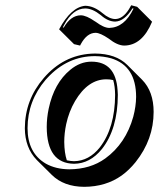

<svg xmlns="http://www.w3.org/2000/svg" viewBox="-20 -642 602 728"><path d="M416.5 -569.8Q445.3 -569.8 468.8 -606.9Q473.1 -614.3 477.5 -622.1L500 -616.2L556.6 -559.6Q519.5 -469.7 450.7 -469.2Q424.8 -469.7 392.1 -495.6Q360.4 -517.1 342.8 -517.6Q309.6 -517.6 286.1 -474.1Q284.7 -471.2 283.7 -469.2L260.7 -474.6L204.1 -530.8Q249.5 -615.2 303.2 -620.1Q335.9 -619.6 369.1 -591.8Q394.5 -570.3 416.5 -569.8ZM146 -346.2Q220.2 -432.1 325.7 -438.5Q333.5 -439 340.3 -439Q419.4 -438.5 462.4 -396L519 -339.4Q562.5 -294.9 562.5 -217.8Q562.5 -113.3 494.1 -27.3Q469.7 2.9 441.4 23.4Q381.8 65.9 299.3 66.4Q221.7 65.9 176.3 21L119.6 -35.2Q74.7 -81.5 74.2 -155.8Q74.7 -263.7 146 -346.2ZM383.3 -341.3Q313.5 -341.3 264.6 -258.8Q241.2 -218.8 231 -171.4Q223.6 -136.2 223.6 -103.5Q224.1 -62 233.4 -34.2Q246.6 -31.2 260.7 -30.8Q317.4 -31.7 358.4 -83Q416 -157.2 416.5 -282.7Q416 -315.4 409.2 -338.4Q397 -341.3 383.3 -341.3ZM326.7 -408.2Q418.5 -408.2 425.8 -300.3Q426.3 -291 426.8 -282.7Q426.3 -152.3 366.2 -76.7Q321.3 -21.5 260.7 -21Q157.7 -22.5 157.2 -160.2Q157.2 -194.8 164.6 -230Q185.1 -327.1 246.6 -377.4Q283.7 -408.2 326.7 -408.2ZM153.3 -339.8Q84.5 -259.3 84.5 -155.8Q84.5 -62 153.8 -21.5Q191.4 -0.5 242.7 0Q322.8 -0.5 378.9 -41Q457 -97.7 485.4 -199.7Q495.6 -238.3 496.1 -274.4Q496.1 -392.1 401.4 -420.9Q373.5 -428.7 340.3 -429.2Q235.8 -429.2 159.2 -346.2Q155.8 -342.8 153.3 -339.8ZM416.5 -560.1Q389.2 -560.5 362.3 -584.5Q330.6 -609.9 303.2 -609.9Q256.8 -609.9 223.6 -548.3Q220.7 -543 218.3 -538.1L221.7 -537.6Q248.5 -583.5 286.1 -584Q307.1 -584 340.8 -560.5L341.3 -560.1H341.8Q373 -536.6 394 -536.1Q452.1 -537.6 486.3 -609.4L482.4 -610.4Q451.7 -561 416.5 -560.1Z"/></svg>

Font: Linux Biolinum Shadow O
Style: Italic
Weight: 400
Italic angle: -12°
Designer: Philipp H. Poll
Foundry: Philipp H. Poll
Version: Version 0.6.2